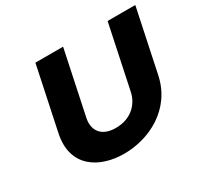

<svg xmlns="http://www.w3.org/2000/svg" viewBox="-142 -859 1111 1057"><g transform="rotate(-30 414.0 -330.5)"><path d="M193 -670 109 -271C67 -73 214 9 367 9C526 9 703 -78 744 -271L828 -670H652L567 -266C553 -201 498 -137 398 -137C299 -137 270 -201 284 -266L369 -670Z"/></g></svg>

Font: LT Wave Black
Style: Italic
Weight: 900
Designer: Daniel Lyons
Version: Version 2.5 (Glyphs App)